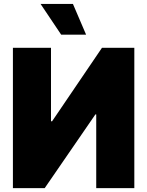

<svg xmlns="http://www.w3.org/2000/svg" viewBox="-20 -975 763 995"><path d="M46.9 -727.3V0H211.6L474.4 -382.1H478.7V0H676.1V-727.3H508.5L250 -346.6H244.3V-727.3ZM426.1 -795.5H296.9L190.3 -954.5H358Z"/></svg>

Font: Inter UI Black
Style: Regular
Weight: 900
Designer: Rasmus Andersson
Foundry: rsms
Version: 3.2;8d6f07862